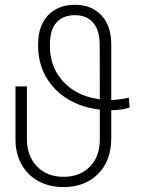

<svg xmlns="http://www.w3.org/2000/svg" viewBox="-20 -757 593 787"><path d="M507.8 -356.9 511.2 -316.4Q482.4 -305.7 436 -305.2V-188Q435.5 -97.7 381.8 -43.9Q328.1 9.8 240.7 9.8Q181.6 9.8 137 -14.9Q92.3 -39.6 67.6 -84.2Q43 -128.9 43.5 -188V-402.8H90.3V-188Q90.3 -117.7 131.6 -75Q172.9 -32.2 240.7 -32.2Q307.6 -32.2 348.6 -74Q389.6 -115.7 389.2 -188V-307.6Q314 -316.4 257.1 -351.3Q200.2 -386.2 168.2 -442.4Q136.2 -498.5 136.2 -570.3V-574.2Q136.2 -651.9 177.2 -694.6Q218.3 -737.3 287.1 -737.3Q355 -737.3 395.3 -694.6Q435.5 -651.9 436 -576.7V-347.2Q457.5 -347.7 476.1 -350.6Q494.6 -353.5 507.8 -356.9ZM389.2 -350.1 388.7 -574.7Q388.2 -633.8 361.6 -664.3Q335 -694.8 286.6 -694.8Q238.8 -694.8 211.4 -664.6Q184.1 -634.3 184.6 -572.3V-568.4Q184.6 -509.8 210 -463.4Q235.4 -417 281.2 -387.5Q327.1 -357.9 389.2 -350.1Z"/></svg>

Font: Inter Display Extra Light
Style: Regular
Weight: 200
Designer: Rasmus Andersson
Foundry: rsms
Version: Version 4.000;git-4fc901f